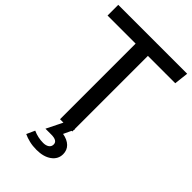

<svg xmlns="http://www.w3.org/2000/svg" viewBox="-277 -802 1117 1117"><g transform="rotate(45 281.5 -243.5)"><path d="M565 -710 555 -622H330V0H229V-622H-2V-710ZM258 223Q226 223 199 216.5Q172 210 151 200L174 149Q214 167 257 167Q279 167 293 157.5Q307 148 307 130Q307 99 256 99H208L266 -18H333L302 48Q342 55 364 76.5Q386 98 386 131Q386 172 351 197.5Q316 223 258 223Z"/></g></svg>

Font: Livvic Medium
Style: Regular
Weight: 500
Designer: Jacques Le Bailly, Baron von Fonthausen
Version: Version 1.001; ttfautohint (v1.8.2)